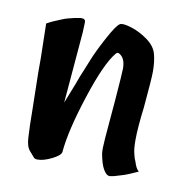

<svg xmlns="http://www.w3.org/2000/svg" viewBox="-54 -428 469 494"><g transform="rotate(10 180.0 -181.5)"><path d="M246.1 -1Q239.3 -12.7 234.4 -38.1Q233.4 -42 233.4 -54.7Q233.4 -67.4 239.3 -133.8L241.2 -156.2L243.2 -179.7Q249 -253.9 249 -264.6Q249 -289.1 236.3 -298.8Q228.5 -305.7 223.6 -298.8Q198.2 -268.6 168 -175.8Q137.7 -83 132.8 -26.4Q131.8 -17.6 110.4 -6.8Q88.9 3.9 73.2 3.9Q66.4 3.9 63.5 1L50.8 -13.7Q41 -24.4 40 -48.8Q38.1 -82 38.1 -113.3L36.1 -215.8V-254.9L34.2 -344.7Q49.8 -353.5 70.3 -361.3Q79.1 -365.2 86.9 -367.2Q104.5 -372.1 119.1 -374H122.1Q130.9 -374 131.8 -367.2V-362.3L130.9 -338.9L126 -280.3L115.2 -152.3L136.7 -207Q142.6 -224.6 150.4 -242.2L161.1 -268.6Q170.9 -293.9 191.9 -333Q212.9 -372.1 221.7 -376Q228.5 -379.9 251 -373Q273.4 -366.2 294.9 -350.6Q316.4 -335 321.3 -314.5Q326.2 -294.9 326.2 -270.5Q326.2 -251 319.3 -175.8Q312.5 -121.1 312.5 -88.9Q312.5 -64.5 316.4 -51.8Q318.4 -42 322.3 -34.2Q327.1 -17.6 335 -10.7Q304.7 2.9 296.9 4.9L274.4 11.7L263.7 13.7Q253.9 13.7 246.1 -1Z"/></g></svg>

Font: BKP Parklife Text
Style: Regular
Weight: 400
Designer: Font Diner, Inc.; LA MECHKY PLUS GmbH
Foundry: Font Diner, Inc.; LA MECHKY PLUS GmbH
Version: Version 1.007